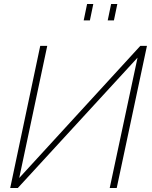

<svg xmlns="http://www.w3.org/2000/svg" viewBox="-20 -939 761 959"><path d="M398 -837 415 -919H446L429 -837ZM518 -837 535 -919H566L549 -837ZM31 0 181 -710H216L76 -50L681 -710H714L563 0H528L667 -651L69 0Z"/></svg>

Font: Raleway-v4020 ExtraLight
Style: Italic
Weight: 275
Italic angle: -12°
Designer: Matt McInerney, Pablo Impallari, Rodrigo Fuenzalida
Foundry: Matt McInerney, Pablo Impallari, Rodrigo Fuenzalida
Version: Version 4.020;PS 004.020;hotconv 1.0.88;makeotf.lib2.5.64775